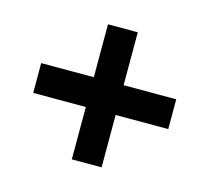

<svg xmlns="http://www.w3.org/2000/svg" viewBox="-78 -686 727 666"><g transform="rotate(15 286.0 -353.5)"><path d="M339 -406H528V-299H339V-111H232V-299H43V-406H232V-596H339Z"/></g></svg>

Font: Noto Sans Hanifi Rohingya
Style: Regular
Weight: 400
Designer: Monotype Design Team and DaltonMaag
Foundry: Google LLC
Version: Version 2.101